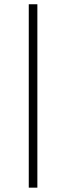

<svg xmlns="http://www.w3.org/2000/svg" viewBox="-20 -720 285 893"><path d="M113.8 152.8V-700.2H153.8V152.8Z"/></svg>

Font: Junicode SmCond
Style: Italic
Weight: 400
Width: 4
Italic angle: -11°
Designer: Peter S. Baker
Version: Version 2.206